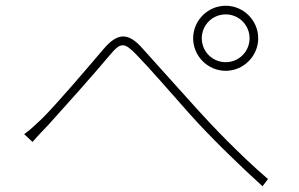

<svg xmlns="http://www.w3.org/2000/svg" viewBox="-20 -711 1040 667"><path d="M681 -578C681 -624 718 -661 764 -661C810 -661 847 -624 847 -578C847 -532 810 -495 764 -495C718 -495 681 -532 681 -578ZM651 -578C651 -516 702 -465 764 -465C826 -465 877 -516 877 -578C877 -640 826 -691 764 -691C702 -691 651 -640 651 -578ZM64 -245 93 -218C106 -233 127 -256 146 -275C195 -329 306 -453 361 -519C400 -566 412 -564 454 -521C501 -473 566 -397 640 -314C712 -233 820 -129 892 -64L911 -89C814 -172 712 -279 662 -335C594 -410 521 -492 473 -545C424 -600 387 -596 340 -541C283 -474 176 -348 125 -298C102 -276 84 -259 64 -245Z"/></svg>

Font: Noto Sans CJK Thin
Style: Regular
Weight: 100
Designer: Ryoko NISHIZUKA (kana & ideographs); Paul D. Hunt (Latin, Greek & Cyrillic); Wenlong ZHANG (bopomofo); Sandoll Communica
Foundry: Adobe Systems Incorporated
Version: Version 1.000;PS 1;hotconv 1.0.78;makeotf.lib2.5.61930